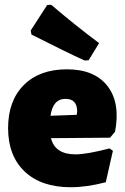

<svg xmlns="http://www.w3.org/2000/svg" viewBox="-20 -774 525 806"><path d="M195 -754Q294 -669 396 -593L352 -521L335 -520Q254 -557 112 -629L109 -646L178 -753ZM277 12Q153 12 83.5 -54Q14 -120 14 -236Q14 -351 80 -417Q146 -483 261 -483Q377 -483 431.5 -412.5Q486 -342 463 -221L442 -196L194 -194Q211 -126 297 -126Q344 -126 440 -151L454 -141L424 -9Q344 12 277 12ZM255 -359Q202 -359 192 -288L302 -292L304 -306Q304 -359 255 -359Z"/></svg>

Font: Alegreya Sans Black
Style: Regular
Weight: 900
Designer: Juan Pablo del Peral
Foundry: Huerta Tipografica
Version: Version 2.007